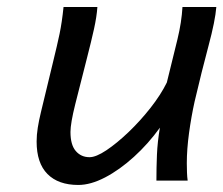

<svg xmlns="http://www.w3.org/2000/svg" viewBox="-20 -508 628 540"><path d="M507.8 0H419.9Q419.9 -36.1 421.4 -72.5Q422.9 -108.9 429.7 -148.9Q397 -103.5 356.7 -66.9Q316.4 -30.3 275.6 -9Q234.9 12.2 200.2 12.2Q144 12.2 113.5 -18.6Q83 -49.3 83 -109.9Q83 -128.4 86.2 -148.7Q89.4 -168.9 95.2 -192.9L129.4 -334.5Q140.6 -379.9 147.5 -412.6Q154.3 -445.3 158.7 -488.3H253.9Q252 -460.9 244.4 -426.5Q236.8 -392.1 224.1 -342.8Q205.1 -269 191.7 -215.1Q178.2 -161.1 178.2 -136.7Q178.2 -100.6 193.1 -83.3Q208 -65.9 231.9 -65.9Q250 -65.9 279.3 -85.4Q308.6 -105 341.6 -136.5Q374.5 -168 403.3 -204.6Q432.1 -241.2 449.2 -275.9Q467.8 -350.6 479.2 -397.9Q490.7 -445.3 493.2 -488.3H588.4Q585.4 -449.7 566.4 -378.9Q547.4 -308.1 527.3 -222.2Q518.1 -180.7 511.7 -134.3Q505.4 -87.9 505.4 -48.8Q505.4 -35.2 505.9 -22.9Q506.3 -10.7 507.8 0Z"/></svg>

Font: Andika
Style: Italic
Weight: 400
Italic angle: -14°
Designer: Victor Gaultney, Annie Olsen, Julie Remington, Don Collingsworth, Eric Hays, Becca Hirsbrunner
Foundry: SIL International
Version: Version 6.101